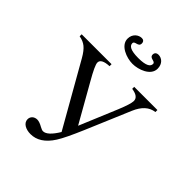

<svg xmlns="http://www.w3.org/2000/svg" viewBox="-253 -1058 1217 1217"><g transform="rotate(45 355.5 -450.0)"><path d="M694 -662H486V-644C527 -638 548 -623 548 -597C548 -579 537 -543 515 -490L409 -236L265 -490C230 -551 212 -589 212 -606C212 -629 236 -642 283 -644V-662H15V-644C40 -640 59 -631 74 -619C89 -607 106 -586 123 -556L363 -134C331 -81 302 -54 276 -54C270 -54 260 -57 248 -64C229 -75 212 -81 199 -81C171 -81 153 -62 153 -39C153 -5 189 15 233 15C286 15 335 -14 376 -79C397 -112 423 -167 456 -244L583 -544C609 -605 645 -638 694 -644ZM510 -848C510 -892 481 -915 451 -915C437 -915 424 -907 424 -890C424 -857 468 -873 468 -849C468 -827 447 -809 375 -809C303 -809 282 -827 282 -849C282 -873 326 -857 326 -890C326 -907 316 -915 302 -915C274 -915 240 -892 240 -848C240 -787 322 -757 375 -757C428 -757 510 -786 510 -848Z"/></g></svg>

Font: XITS Math
Style: Regular
Weight: 400
Designer: MicroPress Inc., with final additions and corrections provided by Coen Hoffman, Elsevier (retired)
Version: Version 1.302